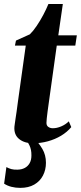

<svg xmlns="http://www.w3.org/2000/svg" viewBox="-34 -684 393 932"><path d="M203 -186.5Q199.5 -162.5 197 -143Q194.5 -123.5 193 -109.5Q191.5 -95.5 191.5 -87.5Q191.5 -74 200.8 -67.8Q210 -61.5 222.5 -61.5Q242 -61.5 263.2 -70.5Q284.5 -79.5 300 -95L312 -67Q292 -43 262.5 -25.2Q233 -7.5 198 2Q163 11.5 126.5 11.5Q84 11.5 58.5 -9.5Q33 -30.5 36 -69Q36.5 -73.5 37.8 -82.8Q39 -92 41.2 -106.5Q43.5 -121 46.5 -141.8Q49.5 -162.5 53 -190.5L91 -462.5H38.5L43.5 -487L111 -517.5Q127 -533 144.2 -558.5Q161.5 -584 176.5 -612.5Q191.5 -641 201 -664.5H271L249 -512.5H339L331.5 -462.5H241.5ZM64.5 228Q41.5 228 21.2 222.8Q1 217.5 -14 207.5L-3 127Q7.5 133 21 136.8Q34.5 140.5 52.5 139.5Q71.5 139 86.2 131.2Q101 123.5 109.8 108.2Q118.5 93 118.5 71Q119 42 109 21.8Q99 1.5 89.5 -11L121 -13L133 -11Q154.5 10 171.8 39.2Q189 68.5 189 106Q189 140.5 174.5 168.2Q160 196 132.2 212Q104.5 228 64.5 228Z"/></svg>

Font: Merriweather 120pt ExtraBold
Style: Italic
Weight: 800
Italic angle: -7.8°
Version: Version 2.101